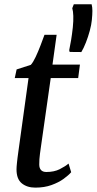

<svg xmlns="http://www.w3.org/2000/svg" viewBox="-20 -848 442 878"><path d="M167 -175.5Q164.5 -158 162.8 -145Q161 -132 160.2 -120.2Q159.5 -108.5 159.5 -95.5Q159.5 -79.5 167.5 -70.5Q175.5 -61.5 192 -61.5Q227.5 -61.5 252.8 -74.2Q278 -87 293.5 -100L305.5 -60.5Q293.5 -46.5 270.8 -30Q248 -13.5 215.5 -1.8Q183 10 141.5 10Q104 10 79.8 -9.5Q55.5 -29 55.5 -73.5Q55.5 -79 56 -86Q56.5 -93 57.5 -102.8Q58.5 -112.5 60 -125.2Q61.5 -138 64 -155L110.5 -491H47.5L56 -530.5L121 -551.5Q131.5 -563 143 -587.5Q154.5 -612 165.2 -640Q176 -668 183.5 -689H239L220 -552.5H345.5L337.5 -491H212ZM352 -610 298.5 -610.5 296.5 -618.5Q301 -639 305.2 -665Q309.5 -691 313 -723Q316 -753 315.2 -775Q314.5 -797 310.5 -810.5L317.5 -828.5H399Q402.5 -815 402.5 -798.5Q402.5 -782 400 -756.5Q398 -735 390.5 -707.2Q383 -679.5 372.8 -653.5Q362.5 -627.5 352 -610Z"/></svg>

Font: Merriweather 24pt
Style: Italic
Weight: 400
Italic angle: -7.8°
Designer: Eben Sorkin
Foundry: Eben Sorkin
Version: Version 2.101